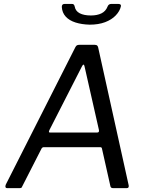

<svg xmlns="http://www.w3.org/2000/svg" viewBox="-20 -974 767 994"><path d="M16.3 0Q10.4 0 8.4 -4.9Q6.5 -9.9 10.2 -18.8L370.2 -729.8Q374.1 -737.4 378.9 -739.7Q383.6 -742 392.3 -742H470.4Q479.8 -742 484.1 -737.1Q488.3 -732.1 488.9 -725.2L646.2 -14.5Q647.5 -8.9 645.2 -4.4Q642.9 0 636.3 0H565Q552.4 0 551 -12.6L507.7 -205.3Q506.7 -212.1 498.4 -212.1H207.2Q198.1 -212.1 194 -202.8L94.1 -7.1Q92.6 -2.6 89.6 -1.3Q86.7 0 80.1 0H16.3ZM483 -287.9Q494.9 -287.9 492.1 -301.4L417.7 -630Q415.9 -640 412 -639.3Q408.1 -638.6 403.1 -628.1L236 -301Q232.7 -293.2 233.3 -290.5Q233.8 -287.9 239.2 -287.9ZM444.2 -846.3Q403.4 -847.3 371.1 -857.5Q338.8 -867.7 320.2 -888.1Q301.6 -908.5 300 -937.9Q299.8 -945.4 303.3 -949.6Q306.9 -953.7 314.8 -953.7H350.9Q358.4 -954 361.7 -950.7Q365.1 -947.4 366.7 -940.2Q370.8 -916.7 392.7 -905.3Q414.7 -893.9 450.8 -893.9Q482.6 -893.9 504.9 -904.7Q527.2 -915.6 536.5 -939.3Q539.3 -946.8 544.2 -950.3Q549 -953.7 556.6 -953.7H592.4Q599.9 -953.7 603.7 -950.4Q607.6 -947.2 605.6 -940Q600.1 -916.3 579.3 -894.3Q558.5 -872.3 524.4 -859.3Q490.3 -846.3 444.2 -846.3Z"/></svg>

Font: Libre Franklin Thin
Style: Italic
Weight: 100
Italic angle: -8°
Designer: Pablo Impallari, Rodrigo Fuenzalida, Nhung Nguyen
Foundry: Impallari Type
Version: Version 3.000